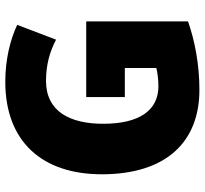

<svg xmlns="http://www.w3.org/2000/svg" viewBox="-44 -720 774 726"><g transform="rotate(-90 343.0 -357.0)"><path d="M339 -418V-272H449V-153C432 -148 401 -145 380 -145C288 -145 238 -218 238 -354C238 -480 285 -570 400 -570C458 -570 509 -557 556 -532L612 -679C557 -705 481 -724 397 -724C171 -724 47 -585 47 -359C47 -114 171 10 366 10C461 10 551 -7 625 -33V-418Z"/></g></svg>

Font: Noto Sans Thai SemCond Blk
Style: Regular
Weight: 900
Width: 4
Designer: Monotype Design Team
Foundry: Monotype Imaging Inc.
Version: Version 2.002